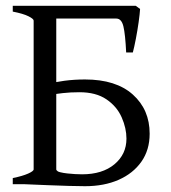

<svg xmlns="http://www.w3.org/2000/svg" viewBox="-20 -635 590 662"><path d="M273 7Q252 7 217 6Q182 5 145.5 3.5Q109 2 85 1Q61 0 61 0L169 -48Q184 -40 212 -37Q240 -34 263 -34Q333 -34 374.5 -68.5Q416 -103 416 -157Q416 -193 399.5 -230.5Q383 -268 347 -292.5Q311 -317 254 -317Q222 -317 196.5 -314Q171 -311 147 -307L143 -345Q168 -352 202 -356.5Q236 -361 273 -361Q380 -361 438 -309Q496 -257 496 -174Q496 -118 467.5 -77.5Q439 -37 389 -15Q339 7 273 7ZM463 -604Q462 -587 458 -558.5Q454 -530 448.5 -501.5Q443 -473 438 -454H415Q412 -517 405.5 -544Q399 -571 381 -571H148L162 -615H448ZM24 0V-21Q58 -28 77 -36.5Q96 -45 96 -51V-564Q96 -570 78 -579Q60 -588 24 -595V-615H162H244V-595Q212 -588 193 -585Q174 -582 174 -575V-51Q174 -45 192.5 -38Q211 -31 270 -21V0Z"/></svg>

Font: ChillKai
Style: Regular
Weight: 400
Designer: ChillType
Foundry: 寒蝉字型
Version: Version 2.000